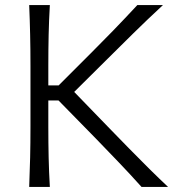

<svg xmlns="http://www.w3.org/2000/svg" viewBox="-20 -733 704 753"><path d="M94.5 0Q97 -60 98.2 -115.2Q99.5 -170.5 99.5 -236.5V-475Q99.5 -541 98.2 -597Q97 -653 94.5 -713H175.5Q172 -653 170.8 -597Q169.5 -541 169.5 -475V-398H210L336 -524Q380.5 -568.5 422.8 -612Q465 -655.5 518.5 -713H619Q558 -656.5 502.8 -602.2Q447.5 -548 393.5 -494L271 -372.5L408 -231Q443.5 -194.5 484.8 -152.2Q526 -110 566.2 -70.2Q606.5 -30.5 639 0H535Q487 -53.5 443 -99.2Q399 -145 356.5 -189L209.5 -339H169.5V-236.5Q169.5 -170.5 170.8 -115.2Q172 -60 175.5 0Z"/></svg>

Font: Commissioner Flair Light
Style: Regular
Weight: 300
Designer: Kostas Bartsokas
Foundry: Kostas Bartsokas
Version: Version 1.000; ttfautohint (v1.8.3)